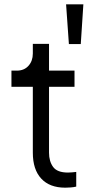

<svg xmlns="http://www.w3.org/2000/svg" viewBox="-20 -863 434 889"><path d="M282 6Q291 6 306 5Q321 4 333 1V-67Q325 -66 314 -65Q303 -64 295 -64Q245 -64 226 -90Q207 -116 207 -156V-461H325V-536H207V-660H132V-615Q132 -581 112 -558.5Q92 -536 58 -536H33V-461H132V-156Q132 -78 171 -36Q210 6 282 6ZM299 -659H354L366 -843H286Z"/></svg>

Font: Plus Jakarta Sans
Style: Regular
Weight: 400
Designer: Gumpita Rahayu
Foundry: Tokotype
Version: Version 2.004; ttfautohint (v1.8.3)